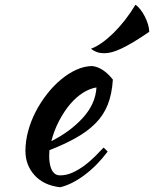

<svg xmlns="http://www.w3.org/2000/svg" viewBox="-20 -749 648 808"><path d="M455 -414Q451 -352 433 -307.5Q415 -263 381.5 -229.5Q348 -196 300 -169Q252 -142 188 -117Q188 -111 187.5 -104.5Q187 -98 187 -91Q187 -78 189 -64Q191 -50 196 -38Q201 -26 210 -18.5Q219 -11 233 -11Q260 -11 286 -23Q312 -35 335.5 -52.5Q359 -70 379.5 -90.5Q400 -111 416 -128Q426 -119 433 -111Q388 -51 334.5 -11.5Q281 28 233 39Q164 31 125.5 -11.5Q87 -54 87 -114Q87 -155 98.5 -197.5Q110 -240 130.5 -279.5Q151 -319 178.5 -354Q206 -389 237.5 -415Q269 -441 302.5 -456Q336 -471 369 -471Q415 -465 455 -414ZM386 -381Q359 -377 330 -359Q301 -341 275.5 -311Q250 -281 229 -241Q208 -201 196 -155Q276 -195 329 -253.5Q382 -312 386 -381ZM550 -729Q560 -723 570.5 -709.5Q581 -696 589.5 -679.5Q598 -663 603 -646Q608 -629 608 -615Q570 -589 541.5 -572Q513 -555 490.5 -544.5Q468 -534 451 -529.5Q434 -525 418 -525Q386 -525 363 -544Q385 -552 409 -569Q433 -586 457.5 -610Q482 -634 505.5 -664Q529 -694 550 -729Z"/></svg>

Font: Kaushan Script
Style: Regular
Weight: 400
Designer: Pablo Impallari
Foundry: Pablo Impallari
Version: Version 1.002